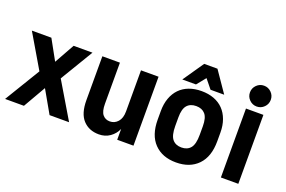

<svg xmlns="http://www.w3.org/2000/svg" viewBox="-95 -1054 2066 1387"><g transform="rotate(20 937.5 -360.5)"><path d="M174 -272 22 -530H172L257 -376L343 -530H488L336 -277L501 0H351L253 -172L154 0H9Z M732 9Q656 9 610 -40.5Q564 -90 564 -193V-530H699V-214Q699 -156 719.5 -131Q740 -106 775 -106Q811 -106 836 -134Q861 -162 861 -214V-530H996V0H871V-83Q853 -42 816.5 -16.5Q780 9 732 9Z M1325 9Q1219 9 1157.5 -54.5Q1096 -118 1096 -237V-303Q1096 -358 1112 -402Q1128 -446 1157.5 -476.5Q1187 -507 1229.5 -523Q1272 -539 1325 -539Q1378 -539 1420.5 -523Q1463 -507 1492.5 -476.5Q1522 -446 1538 -402Q1554 -358 1554 -303V-237Q1554 -118 1492.5 -54.5Q1431 9 1325 9ZM1325 -106Q1370 -106 1394.5 -135.5Q1419 -165 1419 -237V-303Q1419 -368 1394.5 -396Q1370 -424 1325 -424Q1280 -424 1255.5 -396Q1231 -368 1231 -303V-237Q1231 -165 1255.5 -135.5Q1280 -106 1325 -106ZM1274 -730H1376L1486 -570H1381L1325 -639L1269 -570H1164Z M1668 -530H1802V0H1668ZM1735 -570Q1702 -570 1678.5 -593.5Q1655 -617 1655 -650Q1655 -683 1678.5 -706.5Q1702 -730 1735 -730Q1768 -730 1791.5 -706.5Q1815 -683 1815 -650Q1815 -617 1791.5 -593.5Q1768 -570 1735 -570Z"/></g></svg>

Font: 
Style: 㨦
Weight: 700
Designer: A.Korolkova, Vitaly Kuzmin
Foundry: ParaType Ltd
Version: Version 2.000